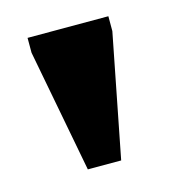

<svg xmlns="http://www.w3.org/2000/svg" viewBox="-57 -725 342 381"><g transform="rotate(-15 114.0 -534.5)"><path d="M79.5 -393 31.5 -645.5V-676H197.5V-645.5L148 -393Z"/></g></svg>

Font: Newsreader 16pt 16pt ExtraBold
Style: Regular
Weight: 800
Version: Version 1.003